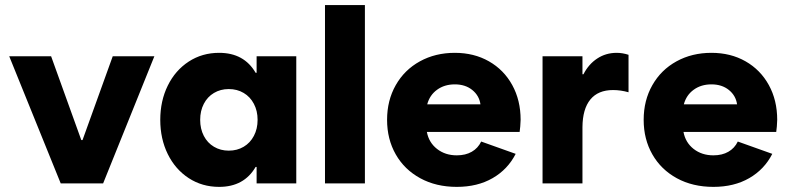

<svg xmlns="http://www.w3.org/2000/svg" viewBox="-20 -727 3131 761"><path d="M16.6 -503.9H182.6L302.2 -171.9H307.1L426.8 -503.9H591.8L388.7 0H220.7Z M1001 -252Q1001 -287.6 986.3 -315.4Q971.7 -343.3 945.8 -358.6Q919.9 -374 886.7 -374Q854 -374 828.1 -358.6Q802.2 -343.3 787.8 -315.4Q773.4 -287.6 773.4 -252Q773.4 -216.3 787.8 -188.5Q802.2 -160.6 828.1 -145.3Q854 -129.9 886.7 -129.9Q919.9 -129.9 945.8 -145.3Q971.7 -160.6 986.3 -188.5Q1001 -216.3 1001 -252ZM997.1 0V-65.4H993.2Q947.3 13.7 848.6 13.7Q781.2 13.7 728 -21Q674.8 -55.7 645 -116.2Q615.2 -176.8 615.2 -252Q615.2 -327.1 645 -387.7Q674.8 -448.2 728 -482.9Q781.2 -517.6 848.6 -517.6Q947.3 -517.6 993.2 -438.5H997.1V-503.9H1154.3V0Z M1268.1 -707H1426.3V0H1268.1Z M1514.2 -252Q1514.2 -329.1 1548.6 -389.6Q1583 -450.2 1644.3 -483.9Q1705.6 -517.6 1782.7 -517.6Q1858.9 -517.6 1918 -483.9Q1977.1 -450.2 2010.3 -389.9Q2043.5 -329.6 2043.5 -252Q2042.5 -223.6 2039.6 -204.1H1671.9Q1679.7 -162.1 1712.2 -136.7Q1744.6 -111.3 1790.5 -111.3Q1825.2 -111.3 1849.9 -125.5Q1874.5 -139.6 1887.2 -166L2023.9 -117.2Q1992.7 -55.7 1932.6 -21Q1872.6 13.7 1790.5 13.7Q1708.5 13.7 1645.8 -20.5Q1583 -54.7 1548.6 -115Q1514.2 -175.3 1514.2 -252ZM1884.3 -313.5Q1879.4 -348.1 1851.8 -370.4Q1824.2 -392.6 1782.7 -392.6Q1741.7 -392.6 1712.4 -371.3Q1683.1 -350.1 1673.3 -313.5Z M2130.4 -503.9H2288.6V-432.6H2292.5Q2313 -472.7 2347.2 -495.1Q2381.3 -517.6 2424.3 -517.6Q2447.3 -517.6 2471.2 -509.8V-361.3Q2439.9 -370.1 2409.7 -370.1Q2350.6 -370.1 2319.8 -332.5Q2289.1 -294.9 2288.6 -223.1V0H2130.4Z M2531.2 -252Q2531.2 -329.1 2565.7 -389.6Q2600.1 -450.2 2661.4 -483.9Q2722.7 -517.6 2799.8 -517.6Q2876 -517.6 2935.1 -483.9Q2994.1 -450.2 3027.3 -389.9Q3060.5 -329.6 3060.5 -252Q3059.6 -223.6 3056.6 -204.1H2689Q2696.8 -162.1 2729.2 -136.7Q2761.7 -111.3 2807.6 -111.3Q2842.3 -111.3 2866.9 -125.5Q2891.6 -139.6 2904.3 -166L3041 -117.2Q3009.8 -55.7 2949.7 -21Q2889.6 13.7 2807.6 13.7Q2725.6 13.7 2662.8 -20.5Q2600.1 -54.7 2565.7 -115Q2531.2 -175.3 2531.2 -252ZM2901.4 -313.5Q2896.5 -348.1 2868.9 -370.4Q2841.3 -392.6 2799.8 -392.6Q2758.8 -392.6 2729.5 -371.3Q2700.2 -350.1 2690.4 -313.5Z"/></svg>

Font: Wanted Sans ExtraBold
Style: Regular
Weight: 800
Designer: Original Design by Kil Hyung-jin and Kang Hanbin, Wanted Lab, Inc; Hangeul from Source Han Sans by Jang Soo-young and Ka
Foundry: Wanted Lab, Inc.
Version: Version 1.003